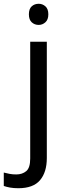

<svg xmlns="http://www.w3.org/2000/svg" viewBox="-75 -757 353 1017"><path d="M78 -681Q78 -710 93 -723.5Q108 -737 130 -737Q150 -737 165.5 -723.5Q181 -710 181 -681Q181 -653 165.5 -639Q150 -625 130 -625Q108 -625 93 -639Q78 -653 78 -681ZM22 240Q-3 240 -22 236.5Q-41 233 -55 228V157Q-40 161 -24 164Q-8 167 11 167Q43 167 64 149.5Q85 132 85 83V-536H173V80Q173 155 137 197.5Q101 240 22 240Z"/></svg>

Font: Noto Sans
Style: Regular
Weight: 400
Designer: Monotype Design Team
Foundry: Monotype Imaging Inc.
Version: Version 2.007